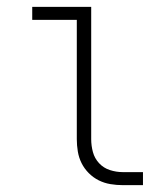

<svg xmlns="http://www.w3.org/2000/svg" viewBox="-20 -540 490 560"><path d="M338 0Q320 0 302 -3Q284 -6 268 -14Q252 -22 239 -35Q226 -48 218 -64Q210 -80 207 -98Q204 -116 204 -134V-482H74V-520H246V-134Q246 -115 251 -96.5Q256 -78 269 -64Q282 -50 300.5 -44Q319 -38 338 -38H397V0Z"/></svg>

Font: Zed Sans Extralight Extended
Style: Regular
Weight: 200
Width: 7
Designer: Belleve Invis
Foundry: Belleve Invis
Version: Version 1.0.0; ttfautohint (v1.8.4)